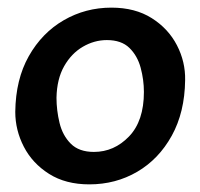

<svg xmlns="http://www.w3.org/2000/svg" viewBox="-20 -560 525 503"><path d="M260 -455Q298 -455 319 -434.5Q340 -414 348.5 -382.5Q357 -351 357 -319Q357 -243 318 -202.5Q279 -162 226 -162Q187 -162 165.5 -183.5Q144 -205 136 -238Q128 -271 128 -304Q129 -353 148 -386.5Q167 -420 197 -437.5Q227 -455 260 -455ZM272 -540Q204 -540 147 -507Q90 -474 55.5 -413Q21 -352 20 -267Q20 -219 42.5 -175.5Q65 -132 108.5 -104.5Q152 -77 214 -77Q283 -77 339.5 -110Q396 -143 430 -204.5Q464 -266 465 -350Q466 -398 443.5 -441.5Q421 -485 377.5 -512.5Q334 -540 272 -540Z"/></svg>

Font: Alkatra
Style: Regular
Weight: 400
Designer: Suman Bhandary
Version: Version 1.100;gftools[0.9.22]